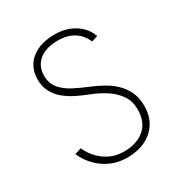

<svg xmlns="http://www.w3.org/2000/svg" viewBox="-170 -836 918 971"><g transform="rotate(-30 289.5 -350.0)"><path d="M295 12Q241.5 12 197.8 -8.2Q154 -28.5 122.8 -62Q91.5 -95.5 75 -135L113 -147Q138 -91.5 186 -57.2Q234 -23 296 -23Q370.5 -23 415.8 -61.5Q461 -100 461 -174Q461 -221.5 437 -256.8Q413 -292 374.5 -317Q336 -342 292 -359Q257 -372.5 222.8 -389.2Q188.5 -406 160.2 -429Q132 -452 115 -483.8Q98 -515.5 98 -559Q98 -602.5 119.8 -637.2Q141.5 -672 183.8 -692Q226 -712 287 -712Q330.5 -712 367.5 -697.8Q404.5 -683.5 431 -657.8Q457.5 -632 469 -597L433 -586Q415 -629.5 377.8 -653.2Q340.5 -677 284 -677Q214.5 -677 175.2 -644.8Q136 -612.5 136 -557Q136 -512 161 -482.2Q186 -452.5 225.5 -432Q265 -411.5 308 -394Q341 -380.5 374.8 -362.2Q408.5 -344 436.5 -318Q464.5 -292 481.8 -256.5Q499 -221 499 -173Q499 -114 472.8 -72.8Q446.5 -31.5 400.5 -9.8Q354.5 12 295 12Z"/></g></svg>

Font: Overpass Thin
Style: Regular
Weight: 250
Designer: Delve Withrington, Dave Bailey, Thomas Jockin
Foundry: Delve Fonts LLC
Version: Version 4.000